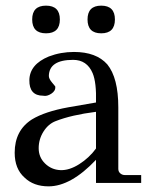

<svg xmlns="http://www.w3.org/2000/svg" viewBox="-20 -648 540 680"><path d="M480 -28V0H320V-82Q231 12 152 12Q99 12 67 -19Q32 -50 32 -107Q32 -186 93 -225Q139 -253 222 -268L320 -285Q322 -356 308 -389Q288 -436 239 -436Q154 -436 153 -379Q153 -369 164.5 -355.5Q176 -342 176 -341Q177 -326 161.5 -316Q146 -306 133 -309Q83 -309 84 -364.5Q85 -420 153 -448Q195 -464 242 -464Q321 -464 360 -420Q399 -372 399 -268V-50Q399 -40 406 -34Q413 -28 422 -28ZM320 -122V-252Q233 -241 177 -219Q151 -209 134 -182Q117 -155 117 -123Q117 -91 139.5 -69Q162 -47 193.5 -45.5Q225 -44 260.5 -66.5Q296 -89 320 -122ZM338.5 -628Q387 -628 387 -579Q387 -530 338.5 -530Q290 -530 290 -579Q290 -628 338.5 -628ZM143 -628Q192 -628 192 -579Q192 -530 143 -530Q94 -530 94 -579Q94 -628 143 -628Z"/></svg>

Font: GFS Didot
Style: Regular
Weight: 400
Designer: Takis Katsoulidis and George D. Matthiopoulos
Foundry: Takis Katsoulidis and George D. Matthiopoulos
Version: Version 1.0